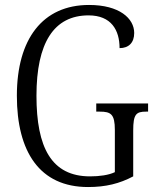

<svg xmlns="http://www.w3.org/2000/svg" viewBox="-20 -744 633 774"><path d="M335 10C407 10 462 -4 517 -33V-218C517 -284 529 -294 569 -294H577V-327H368V-294H382C427 -294 443 -284 443 -220V-50C418 -38 381 -33 343 -33C187 -33 127 -150 127 -358C127 -571 197 -682 337 -682C429 -682 462 -622 462 -550C499 -550 521 -572 521 -611C521 -670 461 -724 339 -724C152 -724 48 -587 48 -358C48 -132 140 10 335 10Z"/></svg>

Font: Noto Serif Armenian Condensed Light
Style: Regular
Weight: 300
Width: 3
Designer: Monotype Design Team
Foundry: Monotype Imaging Inc.
Version: Version 2.008